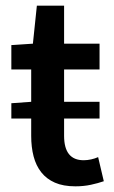

<svg xmlns="http://www.w3.org/2000/svg" viewBox="-20 -645 401 677"><path d="M20 -227V-281L90 -286V-400H20V-486L96 -491L110 -625H206V-491H331V-400H206V-286H331V-227H206V-166Q206 -80 275 -80Q288 -80 301.5 -83Q315 -86 326 -91L346 -6Q326 1 300.5 6.5Q275 12 246 12Q203 12 173.5 -1Q144 -14 125.5 -37.5Q107 -61 98.5 -93.5Q90 -126 90 -166V-227Z"/></svg>

Font: Giro Semibold
Style: Regular
Weight: 600
Designer: Paul D. Hunt
Foundry: Adobe Systems Incorporated
Version: Version 1.000;PS 1.0;hotconv 1.0.88;makeotf.lib2.5.647800